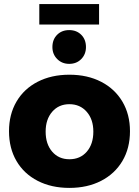

<svg xmlns="http://www.w3.org/2000/svg" viewBox="-20 -912 678 938"><path d="M615 -271Q615 -188 578 -125.5Q541 -63 474 -28.5Q407 6 319 6Q231 6 164 -28.5Q97 -63 60.5 -125.5Q24 -188 24 -271Q24 -353 60.5 -415.5Q97 -478 164 -512.5Q231 -547 319 -547Q407 -547 474 -512.5Q541 -478 578 -415.5Q615 -353 615 -271ZM203 -269Q203 -208 235 -171Q267 -134 319 -134Q372 -134 404 -171Q436 -208 436 -269Q436 -329 403.5 -366Q371 -403 319 -403Q267 -403 235 -366Q203 -329 203 -269ZM400 -682Q400 -647 377 -623.5Q354 -600 318 -600Q283 -600 259.5 -623.5Q236 -647 236 -682Q236 -719 259 -742Q282 -765 318 -765Q354 -765 377 -742Q400 -719 400 -682ZM172 -892H464V-792H172Z"/></svg>

Font: Gontserrat
Style: Bold
Weight: 700
Designer: Julieta Ulanovsky
Foundry: Julieta Ulanovsky
Version: Version 6.001